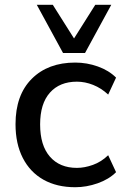

<svg xmlns="http://www.w3.org/2000/svg" viewBox="-20 -775 539 804"><path d="M295 9Q218 9 162 -22.5Q106 -54 75.5 -113.5Q45 -173 45 -255Q45 -377 113 -445Q181 -513 295 -513Q344 -513 390 -496.5Q436 -480 466 -450L433 -379Q404 -406 370 -419.5Q336 -433 302 -433Q230 -433 189 -387Q148 -341 148 -254Q148 -166 189 -119Q230 -72 302 -72Q334 -72 369 -84.5Q404 -97 433 -125L466 -54Q436 -24 389 -7.5Q342 9 295 9ZM244 -553 134 -755H201L290 -614L379 -755H446L336 -553Z"/></svg>

Font: Mulish SemiBold
Style: Regular
Weight: 600
Designer: Vernon Adams
Foundry: Vernon Adams
Version: Version 3.603; ttfautohint (v1.8.3)